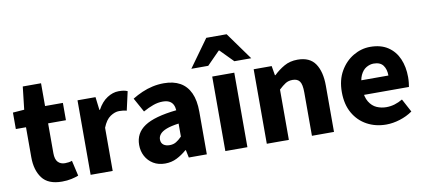

<svg xmlns="http://www.w3.org/2000/svg" viewBox="-69 -1000 2785 1259"><g transform="rotate(-10 1323.0 -370.5)"><path d="M255.9 11.2Q164.2 11.2 124.3 -42Q84.5 -95.2 84.5 -181.1V-380.8H16.8V-490.4L92.8 -496.1L110 -647.8H231.7V-496.1H350.4V-380.8H231.7V-182.7Q231.7 -140.9 249.3 -122.5Q266.8 -104.2 295.8 -104.2Q308.1 -104.2 320.3 -106Q332.5 -107.7 342.9 -111.8L366.4 -9.1Q347.4 -1.3 319.2 4.9Q291 11.2 255.9 11.2Z M447.7 0V-496.1H567.6L578.2 -409.5H582Q608.8 -459.2 646.7 -483.6Q684.5 -508.1 722.8 -508.1Q743.9 -508.1 757.7 -505.6Q771.5 -503.1 782.1 -498.1L754 -373.3Q741.5 -376.3 730.9 -377.8Q720.4 -379.3 703.9 -379.3Q675.8 -379.3 645.2 -359Q614.6 -338.6 594.6 -287.5V0Z M942.7 12Q897.6 12 864.4 -8.1Q831.2 -28.2 813 -62.1Q794.9 -96 794.9 -137.5Q794.9 -216.1 861 -260Q927.1 -304 1074.1 -319.5Q1072.7 -341.2 1064.6 -357.3Q1056.4 -373.4 1039.6 -382.2Q1022.8 -391 995.8 -391Q964.6 -391 932.7 -379.7Q900.7 -368.4 864.5 -348.3L812.3 -442.9Q843.9 -462.3 878.1 -477.1Q912.3 -492 948.8 -500Q985.2 -508.1 1024.2 -508.1Q1087.8 -508.1 1131.7 -483.5Q1175.5 -458.8 1198.4 -409.3Q1221.4 -359.7 1221.4 -283.6V0H1101.4L1090.8 -50.8H1087.1Q1056 -23.5 1020.5 -5.8Q985.1 12 942.7 12ZM992.6 -101.6Q1017.5 -101.6 1036.3 -113.2Q1055 -124.8 1074.1 -144.3V-230.9Q1022 -223.8 991.8 -212Q961.6 -200.2 948.6 -184.1Q935.5 -168.1 935.5 -149.3Q935.5 -125.6 951.1 -113.6Q966.7 -101.6 992.6 -101.6Z M1344.7 0V-496.1H1491.6V0ZM1218.7 -570 1350.4 -753H1485.9L1617.6 -570H1505.1L1420.2 -656.4H1416.2L1331.2 -570Z M1620.7 0V-496.1H1740.6L1751.2 -433.3H1755Q1786.4 -464 1825 -486Q1863.6 -508.1 1914.4 -508.1Q1995.7 -508.1 2031.9 -454.6Q2068.1 -401 2068.1 -308V0H1921.2V-289.1Q1921.2 -342.6 1906.4 -362.8Q1891.6 -383 1859.5 -383Q1831.9 -383 1812.1 -370.5Q1792.4 -358 1767.6 -334.7V0Z M2414.9 12Q2344.2 12 2287.2 -18.9Q2230.2 -49.7 2197.1 -107.8Q2163.9 -165.9 2163.9 -247.8Q2163.9 -328.5 2197.6 -386.6Q2231.2 -444.7 2284.8 -476.4Q2338.4 -508.1 2397.8 -508.1Q2468.4 -508.1 2515.5 -476.9Q2562.6 -445.6 2585.9 -391.7Q2609.1 -337.8 2609.1 -270Q2609.1 -250.5 2607.1 -232.2Q2605.2 -214 2603.2 -205H2278.7L2277 -302.2H2483.7Q2483.7 -343.7 2464.5 -370Q2445.2 -396.2 2401.2 -396.2Q2376.6 -396.2 2352.6 -382.3Q2328.6 -368.5 2313.4 -336Q2298.2 -303.5 2299.6 -248.3Q2301.3 -191.1 2321.3 -158.7Q2341.3 -126.3 2371.4 -113.2Q2401.6 -100.2 2435 -100.2Q2463.5 -100.2 2490.4 -108.2Q2517.3 -116.3 2543.8 -131.8L2590.8 -43.8Q2553.3 -17.4 2506.2 -2.7Q2459.2 12 2414.9 12Z"/></g></svg>

Font: Mada
Style: Regular
Weight: 400
Designer: Khaled Hosny
Version: Version 1.5